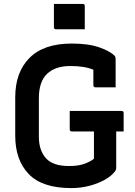

<svg xmlns="http://www.w3.org/2000/svg" viewBox="-20 -943 690 983"><path d="M256 -923H403Q414 -923 414 -912V-793H267Q256 -793 256 -804ZM337 -375H602Q613 -375 613 -364V-270H575V-84Q575 -74 569 -66Q550 -41 514.5 -21.5Q479 -2 435 9Q391 20 346 20Q196 20 127 -52Q58 -124 58 -248V-445Q58 -573 131 -646.5Q204 -720 347 -720Q433 -720 488.5 -700.5Q544 -681 567 -657Q572 -651 572 -641V-496H469Q458 -496 458 -507V-586Q434 -596 405 -600.5Q376 -605 340 -605Q263 -605 221 -565Q179 -525 179 -440V-244Q179 -205 189.5 -176.5Q200 -148 219 -129Q236 -112 264 -102.5Q292 -93 336 -93Q385 -93 418 -106.5Q451 -120 461 -131V-270H348Q337 -270 337 -281Z"/></svg>

Font: Recursive Sn Lnr St SmB
Style: Regular
Weight: 600
Version: Version 1.079;hotconv 1.0.112;makeotfexe 2.5.65598; ttfautoh